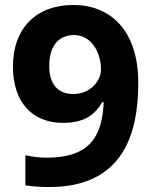

<svg xmlns="http://www.w3.org/2000/svg" viewBox="-20 -742 612 772"><path d="M536 -409C536 -623 421 -722 275 -722C126 -722 32 -629 32 -474C32 -330 111 -248 233 -248C324 -248 363 -284 391 -331H397C391 -199 346 -108 168 -108C138 -108 108 -112 82 -118V3C107 8 150 10 178 10C475 10 536 -204 536 -409ZM278 -601C349 -601 386 -529 386 -463C386 -415 342 -364 275 -364C210 -364 178 -407 178 -476C178 -562 219 -601 278 -601Z"/></svg>

Font: Noto Sans Gunjala Gondi
Style: Bold
Weight: 700
Designer: Ek Type
Foundry: Ek Type
Version: Version 1.004